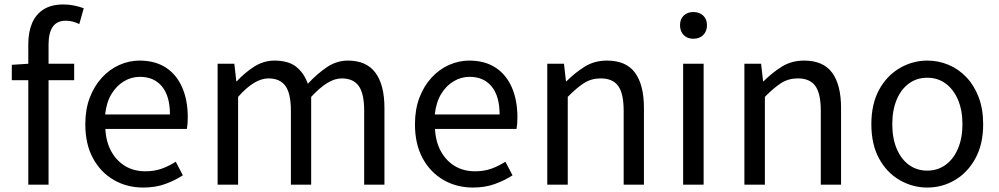

<svg xmlns="http://www.w3.org/2000/svg" viewBox="-20 -829 4486 862"><path d="M107 0V-630Q107 -685 124 -725Q141 -765 176 -787Q211 -809 265 -809Q290 -809 313.5 -804Q337 -799 356 -792L336 -721Q306 -736 275 -736Q236 -736 217 -709Q198 -682 198 -629V0ZM33 -469V-538L111 -543H313V-469Z M623 13Q550 13 491 -21Q432 -55 397.5 -118.5Q363 -182 363 -271Q363 -338 383 -390.5Q403 -443 437.5 -480.5Q472 -518 516 -537.5Q560 -557 606 -557Q676 -557 724 -526Q772 -495 797.5 -437.5Q823 -380 823 -302Q823 -287 822 -274Q821 -261 819 -250H453Q456 -192 479.5 -149.5Q503 -107 542 -83.5Q581 -60 633 -60Q673 -60 705.5 -71.5Q738 -83 769 -103L801 -42Q766 -19 722 -3Q678 13 623 13ZM452 -315H743Q743 -397 707.5 -440.5Q672 -484 608 -484Q570 -484 536.5 -464Q503 -444 480.5 -407Q458 -370 452 -315Z M957 0V-543H1032L1041 -464H1043Q1079 -503 1121.5 -530Q1164 -557 1212 -557Q1275 -557 1310 -529Q1345 -501 1362 -453Q1405 -499 1448.5 -528Q1492 -557 1542 -557Q1625 -557 1665.5 -502.5Q1706 -448 1706 -344V0H1615V-332Q1615 -409 1590.5 -443Q1566 -477 1514 -477Q1483 -477 1449.5 -456.5Q1416 -436 1377 -394V0H1286V-332Q1286 -409 1261.5 -443Q1237 -477 1185 -477Q1154 -477 1120 -456.5Q1086 -436 1049 -394V0Z M2103 13Q2030 13 1971 -21Q1912 -55 1877.5 -118.5Q1843 -182 1843 -271Q1843 -338 1863 -390.5Q1883 -443 1917.5 -480.5Q1952 -518 1996 -537.5Q2040 -557 2086 -557Q2156 -557 2204 -526Q2252 -495 2277.5 -437.5Q2303 -380 2303 -302Q2303 -287 2302 -274Q2301 -261 2299 -250H1933Q1936 -192 1959.5 -149.5Q1983 -107 2022 -83.5Q2061 -60 2113 -60Q2153 -60 2185.5 -71.5Q2218 -83 2249 -103L2281 -42Q2246 -19 2202 -3Q2158 13 2103 13ZM1932 -315H2223Q2223 -397 2187.5 -440.5Q2152 -484 2088 -484Q2050 -484 2016.5 -464Q1983 -444 1960.5 -407Q1938 -370 1932 -315Z M2437 0V-543H2512L2521 -464H2523Q2562 -503 2605.5 -530Q2649 -557 2705 -557Q2791 -557 2831 -502.5Q2871 -448 2871 -344V0H2780V-332Q2780 -409 2755.5 -443Q2731 -477 2677 -477Q2635 -477 2602 -456Q2569 -435 2529 -394V0Z M3047 0V-543H3139V0ZM3093 -655Q3066 -655 3049.5 -671.5Q3033 -688 3033 -716Q3033 -743 3049.5 -759Q3066 -775 3093 -775Q3120 -775 3137 -759Q3154 -743 3154 -716Q3154 -688 3137 -671.5Q3120 -655 3093 -655Z M3322 0V-543H3397L3406 -464H3408Q3447 -503 3490.5 -530Q3534 -557 3590 -557Q3676 -557 3716 -502.5Q3756 -448 3756 -344V0H3665V-332Q3665 -409 3640.5 -443Q3616 -477 3562 -477Q3520 -477 3487 -456Q3454 -435 3414 -394V0Z M4143 13Q4077 13 4019 -20.5Q3961 -54 3926.5 -117.5Q3892 -181 3892 -271Q3892 -362 3926.5 -425.5Q3961 -489 4019 -523Q4077 -557 4143 -557Q4193 -557 4238.5 -538Q4284 -519 4319 -482Q4354 -445 4374 -392Q4394 -339 4394 -271Q4394 -181 4359 -117.5Q4324 -54 4267 -20.5Q4210 13 4143 13ZM4143 -63Q4190 -63 4225.5 -89Q4261 -115 4281 -162Q4301 -209 4301 -271Q4301 -334 4281 -381Q4261 -428 4225.5 -454Q4190 -480 4143 -480Q4096 -480 4060.5 -454Q4025 -428 4005.5 -381Q3986 -334 3986 -271Q3986 -209 4005.5 -162Q4025 -115 4060.5 -89Q4096 -63 4143 -63Z"/></svg>

Font: Noto Sans KR
Style: Regular
Weight: 400
Designer: Ryoko NISHIZUKA  (kana, bopomofo & ideographs); Paul D. Hunt (Latin, Greek & Cyrillic); Sandoll Communications , Soo-you
Foundry: Adobe
Version: Version 2.004-H2;hotconv 1.0.118;makeotfexe 2.5.65603